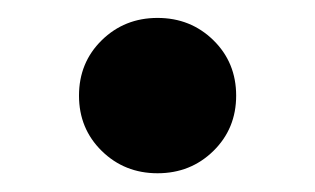

<svg xmlns="http://www.w3.org/2000/svg" viewBox="-20 -420 345 210"><path d="M213.4 -254.9Q188.5 -230.5 152.3 -230.5Q116.2 -230.5 91.3 -254.9Q66.4 -279.3 66.4 -315.4Q66.4 -351.6 91.3 -376Q116.2 -400.4 152.3 -400.4Q188.5 -400.4 213.4 -376Q238.3 -351.6 238.3 -315.4Q238.3 -279.3 213.4 -254.9Z"/></svg>

Font: Inter Tight Stencil
Style: Bold
Weight: 700
Designer: Rasmus Andersson
Foundry: rsms
Version: Version 3.004;Glyphs 3.1.2 (3151)